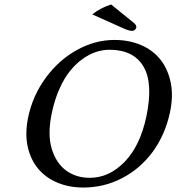

<svg xmlns="http://www.w3.org/2000/svg" viewBox="-20 -839 798 869"><path d="M482.9 -818.8 586.4 -734.9Q599.1 -724.1 596.7 -713.9Q595.7 -708 590.1 -703.6Q584.5 -699.2 578.6 -699.2Q563.5 -699.2 538.1 -710.9L397.5 -773.9Q434.1 -803.2 482.9 -818.8ZM475.6 -613.8Q445.8 -613.8 415.8 -604.2Q385.7 -594.7 355 -573Q324.2 -551.3 297.9 -519Q271.5 -486.8 249.3 -437.5Q227.1 -388.2 214.4 -327.1Q194.3 -231 214.1 -165.8Q233.9 -100.6 279.1 -67.4Q324.2 -34.2 386.2 -34.2Q474.1 -34.2 544.2 -106.7Q614.3 -179.2 642.1 -310.1Q674.3 -461.9 629.4 -537.8Q584.5 -613.8 475.6 -613.8ZM749 -329.1Q727.5 -229.5 671.9 -152.8Q615.2 -75.7 533.2 -33Q451.2 9.8 356.9 9.8Q292.5 9.8 239.5 -12.5Q186.5 -34.7 152.1 -76.2Q117.7 -117.7 105 -177Q92.3 -236.3 107.9 -310.1Q128.4 -406.7 186.8 -486.6Q245.1 -566.4 327.4 -612.3Q409.7 -658.2 498 -658.2Q564.9 -658.2 619.1 -634.8Q673.3 -611.3 707 -568.1Q740.7 -524.9 752.9 -463.9Q765.1 -403.8 749 -329.1Z"/></svg>

Font: Linux Biolinum G
Style: Italic
Weight: 400
Italic angle: -12°
Designer: Philipp H. Poll
Foundry: Philipp H. Poll
Version: Version 0.5.1